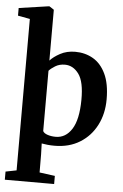

<svg xmlns="http://www.w3.org/2000/svg" viewBox="-68 -866 737 1152"><g transform="rotate(5 301.0 -290.0)"><path d="M6 240V191L71.5 178V-734L-1 -747.5V-793.5L177.5 -819.5H182.5L210 -801.5V-495.5Q231 -519 270.2 -540.2Q309.5 -561.5 360.5 -561.5Q420 -561.5 468 -533.8Q516 -506 544.2 -446.8Q572.5 -387.5 572.5 -293.5Q572.5 -206.5 537 -137.5Q501.5 -68.5 437 -28.8Q372.5 11 285 11Q263.5 11 243.2 9Q223 7 207.5 4L209.5 69.5L210 178.5L303 191V240ZM287.5 -43Q347.5 -43 384.2 -100.5Q421 -158 422 -277Q423 -386.5 389 -432.8Q355 -479 305.5 -479Q272 -479 247 -463.5Q222 -448 210 -434V-71Q216 -58 238.2 -50.5Q260.5 -43 287.5 -43Z"/></g></svg>

Font: Merriweather Text Regular
Style: Bold
Weight: 700
Designer: Eben Sorkin
Foundry: Eben Sorkin
Version: Version 2.100; ttfautohint (v1.7.19-72a1) -l 8 -r 50 -G 200 